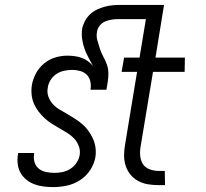

<svg xmlns="http://www.w3.org/2000/svg" viewBox="-20 -755 840 783"><path d="M197 8Q177 8 157.5 5.5Q138 3 120.5 -3.5Q103 -10 88.5 -21.5Q74 -33 64.5 -49Q55 -65 52.5 -84.5Q50 -104 53 -124L54 -131H119V-127Q116 -109 121 -93Q126 -77 138.5 -67Q151 -57 168 -53.5Q185 -50 202 -50Q219 -50 235.5 -53.5Q252 -57 267 -66.5Q282 -76 292 -91Q302 -106 305 -123Q308 -142 301 -160Q294 -178 281.5 -191Q269 -204 253.5 -213.5Q238 -223 222 -232Q206 -241 190.5 -251Q175 -261 161.5 -273.5Q148 -286 137 -300.5Q126 -315 118.5 -332Q111 -349 109 -368.5Q107 -388 110 -408Q114 -432 126.5 -455.5Q139 -479 159.5 -496Q180 -513 205 -520.5Q230 -528 254 -528Q270 -528 284.5 -526Q299 -524 313 -519Q327 -514 338.5 -505.5Q350 -497 359 -486Q350 -504 340.5 -521Q331 -538 324.5 -556.5Q318 -575 315 -595.5Q312 -616 315 -637Q318 -653 326 -668.5Q334 -684 346.5 -696Q359 -708 374.5 -715.5Q390 -723 406.5 -727.5Q423 -732 439 -733.5Q455 -735 471 -735H649L614 -520H734L733 -462H604L553 -155Q550 -136 552 -117.5Q554 -99 563.5 -85Q573 -71 590.5 -64.5Q608 -58 627 -58H652L653 0H627Q605 0 583.5 -3.5Q562 -7 543.5 -17Q525 -27 512 -43Q499 -59 492.5 -79Q486 -99 486 -120.5Q486 -142 490 -165L539 -462H476L486 -520H549L575 -677H462Q449 -677 435.5 -675Q422 -673 409 -667.5Q396 -662 387 -651Q378 -640 376 -627Q372 -608 377 -590.5Q382 -573 387.5 -556Q393 -539 401.5 -523.5Q410 -508 416 -491.5Q422 -475 422 -456Q422 -437 419 -418L414 -389H349Q352 -406 348.5 -422.5Q345 -439 334 -450Q323 -461 307 -465.5Q291 -470 275 -470Q259 -470 242 -466.5Q225 -463 210.5 -453.5Q196 -444 186.5 -429Q177 -414 175 -398Q171 -378 177.5 -360.5Q184 -343 196.5 -329.5Q209 -316 225 -307Q241 -298 257 -288.5Q273 -279 288.5 -269Q304 -259 317.5 -247Q331 -235 341.5 -220Q352 -205 359.5 -188.5Q367 -172 369.5 -152.5Q372 -133 369 -114Q364 -86 347.5 -61Q331 -36 306 -20Q281 -4 252.5 2Q224 8 197 8Z"/></svg>

Font: Iosevka Aile Light
Style: Italic
Weight: 300
Italic angle: -9°
Designer: Belleve Invis
Foundry: Belleve Invis
Version: Version 31.1.0; ttfautohint (v1.8.4)